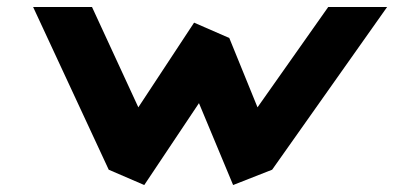

<svg xmlns="http://www.w3.org/2000/svg" viewBox="-20 -512 1131 551"><path d="M537 -447 377 -204 244 -492H75L292 -25L394 19L551 -216L649 19L761 -25L1091 -492H922L719 -204L638 -403Z"/></svg>

Font: Bluebird
Style: SfBdExtObl
Weight: 700
Designer: Jasper
Foundry: Cannot Into Space Fonts
Version: Version 0.98